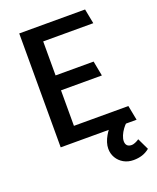

<svg xmlns="http://www.w3.org/2000/svg" viewBox="-160 -775 882 1077"><g transform="rotate(-20 280.5 -236.5)"><path d="M541 0 524 -88H199V-300H443L426 -389H199V-592H498L481 -680H88V0ZM378 -4Q369 7 358.5 25Q348 43 342 62Q336 81 336 99Q336 129 350.5 153.5Q365 178 390.5 192.5Q416 207 449 207Q477 207 500.5 199.5Q524 192 545 175L512 106Q501 114 488.5 119Q476 124 468 124Q450 124 441 115Q432 106 432 89Q432 74 439.5 56Q447 38 459 21.5Q471 5 483 -5Z"/></g></svg>

Font: Catamaran SemiBold
Style: Regular
Weight: 600
Designer: Pria Ravichandran
Version: Version 2.000